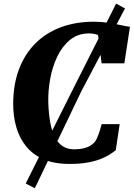

<svg xmlns="http://www.w3.org/2000/svg" viewBox="-20 -868 714 1026"><path d="M351 8Q268.5 8 211.2 -17.5Q154 -43 118.5 -87.5Q83 -132 66.8 -189.5Q50.5 -247 50.5 -311Q50.5 -415.5 81.2 -497.2Q112 -579 169 -636Q226 -693 305.5 -722.5Q385 -752 482.5 -752Q523 -752 560 -746Q597 -740 626.8 -733.5Q656.5 -727 674.5 -725L644.5 -529.5H523L504 -681Q497 -683.5 489.5 -685.5Q482 -687.5 473.8 -688.5Q465.5 -689.5 456 -689.5Q397 -689.5 355 -655.5Q313 -621.5 286.5 -566.5Q260 -511.5 248.2 -446.8Q236.5 -382 238 -321Q240 -259.5 248.8 -212.5Q257.5 -165.5 274 -134Q290.5 -102.5 316 -86.2Q341.5 -70 377 -70Q388 -70 406.2 -71.8Q424.5 -73.5 445.2 -81Q466 -88.5 484 -106.5Q490.5 -114 496 -125Q501.5 -136 506.2 -149Q511 -162 515.2 -176.2Q519.5 -190.5 523 -204.5H619.5L598.5 -65Q584.5 -54 564.2 -41.2Q544 -28.5 514.8 -17.2Q485.5 -6 445.2 1Q405 8 351 8ZM117.5 112.5 375 -401.5 600.5 -848.5 648 -823 414 -379 166 138Z"/></svg>

Font: Merriweather Light 18pt Black
Style: Italic
Weight: 900
Italic angle: -7.8°
Version: Version 2.101